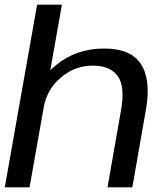

<svg xmlns="http://www.w3.org/2000/svg" viewBox="-20 -805 719 825"><path d="M0.5 0H107L246 -785H139.5ZM442 0H548.5L607 -333.5Q629.5 -461.5 586 -529Q542.5 -596.5 427.5 -596.5Q308 -596.5 221.8 -526Q135.5 -455.5 122 -379.5L167.5 -343Q181.5 -421.5 241.8 -472.2Q302 -523 378.5 -523Q453.5 -523 486 -478Q518.5 -433 499.5 -328.5Z"/></svg>

Font: Anybody SemiExpanded
Style: Italic
Weight: 400
Width: 6
Italic angle: -10°
Version: Version 1.113;gftools[0.9.25]